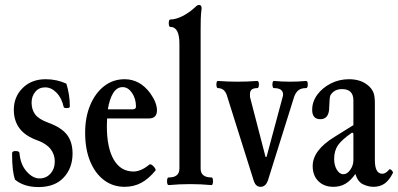

<svg xmlns="http://www.w3.org/2000/svg" viewBox="-20 -746 1612 778"><path d="M136 12Q77 12 41 -18Q35 -35 32 -59.5Q29 -84 29 -125Q29 -134 43 -134Q59 -134 59 -125Q63 -79 88 -51Q113 -23 140 -23Q167 -23 184.5 -42.5Q202 -62 202 -92Q202 -120 185 -142Q168 -164 132 -177Q82 -195 59 -226Q36 -257 36 -301Q36 -354 72 -389.5Q108 -425 165 -425Q210 -425 249 -407Q263 -362 263 -315Q263 -308 251 -308Q238 -308 238 -313Q230 -349 209 -370.5Q188 -392 163 -392Q138 -392 123 -374Q108 -356 108 -330Q108 -302 122.5 -282.5Q137 -263 175 -249Q228 -230 251 -200.5Q274 -171 274 -124Q274 -65 238 -26.5Q202 12 136 12Z M485 11Q437 11 401 -16.5Q365 -44 345 -93Q325 -142 325 -208Q325 -271 345.5 -320Q366 -369 402 -397Q438 -425 485 -425Q547 -425 589 -368Q616 -330 616 -299Q616 -266 583 -266H414Q413 -251 413 -235Q413 -147 441 -99Q469 -51 521 -51Q551 -51 585 -79Q590 -82 596.5 -77Q603 -72 607.5 -65.5Q612 -59 610 -55Q582 -21 552 -5Q522 11 485 11ZM477 -393Q454 -393 439 -369.5Q424 -346 417 -303H517Q531 -303 531 -314Q531 -346 515 -369.5Q499 -393 477 -393Z M664 4Q659 4 657.5 -4Q656 -12 657.5 -19.5Q659 -27 664 -27Q707 -27 707 -63V-569Q707 -637 670 -637Q666 -637 664.5 -644.5Q663 -652 664.5 -659.5Q666 -667 670 -667Q692 -667 719 -680.5Q746 -694 771 -717Q779 -726 787 -726Q797 -726 797 -712Q794 -690 793.5 -669.5Q793 -649 793 -630V-63Q793 -27 837 -27Q841 -27 842.5 -19.5Q844 -12 842.5 -4Q841 4 837 4Q815 2 793.5 1Q772 0 751 0Q729 0 707 1Q685 2 664 4Z M1036 11Q1017 11 1009 -11L901 -354Q892 -389 863 -389Q859 -389 857.5 -396.5Q856 -404 857.5 -411Q859 -418 863 -418Q903 -415 942 -415Q982 -415 1022 -418Q1027 -418 1028.5 -411Q1030 -404 1028.5 -396.5Q1027 -389 1022 -389Q993 -389 993 -366Q993 -362 993 -358.5Q993 -355 993 -353L1056 -110H1060L1125 -352Q1127 -358 1127 -363Q1127 -389 1090 -389Q1086 -389 1084.5 -396.5Q1083 -404 1084.5 -411Q1086 -418 1090 -418Q1124 -415 1155 -415Q1188 -415 1220 -418Q1225 -418 1226.5 -411Q1228 -404 1226.5 -396.5Q1225 -389 1220 -389Q1200 -389 1189 -380Q1178 -371 1172 -354L1066 -16Q1057 11 1036 11Z M1331 11Q1293 11 1270 -12Q1247 -35 1247 -73Q1247 -137 1335 -191L1412 -239V-339Q1412 -385 1366 -385Q1334 -385 1319 -360Q1315 -353 1314 -312Q1314 -263 1278 -263Q1245 -263 1245 -301Q1245 -334 1265.5 -362Q1286 -390 1320 -407.5Q1354 -425 1394 -425Q1441 -425 1470 -401Q1484 -390 1491.5 -375Q1499 -360 1499 -329V-97Q1499 -42 1529 -42Q1543 -42 1557 -59Q1560 -63 1567.5 -55.5Q1575 -48 1571 -43Q1556 -14 1537.5 -1.5Q1519 11 1493 11Q1473 11 1451.5 1Q1430 -9 1420 -41Q1400 -13 1379 -1Q1358 11 1331 11ZM1371 -40Q1387 -40 1399.5 -58Q1412 -76 1412 -97V-205L1407 -209Q1365 -180 1349.5 -157.5Q1334 -135 1334 -102Q1334 -76 1345 -58Q1356 -40 1371 -40Z"/></svg>

Font: Junicode Two Beta Condensed Medium
Style: Regular
Weight: 500
Width: 3
Designer: Peter S. Baker
Foundry: Briery Creek Software
Version: Version 1.053; ttfautohint (v1.8.4)